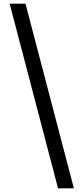

<svg xmlns="http://www.w3.org/2000/svg" viewBox="-20 -819 459 1055"><path d="M120 -799H33L299 216H386Z"/></svg>

Font: Noto Sans Sinhala UI ExtraCondensed Medium
Style: Regular
Weight: 500
Width: 2
Designer: Jelle Bosma - Monotype Design Team
Foundry: Monotype Imaging Inc.
Version: Version 2.006